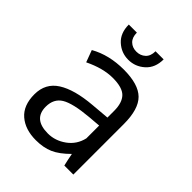

<svg xmlns="http://www.w3.org/2000/svg" viewBox="-209 -833 955 955"><g transform="rotate(45 268.0 -356.0)"><path d="M45.9 0ZM129.4 -141.6Q129.4 -54.7 231.4 -54.7Q282.7 -54.7 326.9 -86.7Q371.1 -118.7 383.8 -172.9V-263.2Q381.3 -263.2 354.2 -260.7Q327.1 -258.3 318.8 -257.8Q212.9 -248.5 171.1 -223.1Q129.4 -197.8 129.4 -141.6ZM92.3 -502.9Q170.4 -546.9 273.7 -546.9Q377 -546.9 421.1 -503.2Q465.3 -459.5 465.3 -354.5V0H401.9Q394.5 -31.2 387.7 -67.4Q343.3 -22.9 304.2 -5.9Q265.1 11.2 212.4 11.2Q137.2 11.2 91.6 -28.1Q45.9 -67.4 45.9 -145.3Q45.9 -223.1 108.2 -262.7Q170.4 -302.2 287.6 -312Q303.7 -313.5 336.2 -316.2Q368.7 -318.8 384.8 -320.3V-367.7Q384.8 -424.3 358.4 -451.7Q332 -479 264.2 -479Q196.3 -479 115.7 -439.9ZM132.8 -722.7H189.5Q189.5 -689 207.8 -671.4Q226.1 -653.8 254.4 -653.8Q282.7 -653.8 301.8 -671.4Q320.8 -689 320.8 -722.7H377.9Q377.9 -663.6 340.8 -630.1Q303.7 -596.7 254.6 -596.7Q205.6 -596.7 169.2 -629.9Q132.8 -663.1 132.8 -722.7Z"/></g></svg>

Font: Oxygen
Style: Normal
Weight: 400
Designer: Vernon Adams
Foundry: Vernon Adams
Version: Version Release 0.2.2 webfont; ttfautohint (v0.8.52-bc40) -l